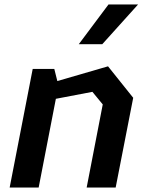

<svg xmlns="http://www.w3.org/2000/svg" viewBox="-20 -834 660 854"><path d="M365.5 0H494.5L572.5 -399L460.5 -539L235 -473.5L221.5 -527.5H125.5L23 0H152L228.5 -394.5L391 -425.5L437 -369.5ZM330.5 -637.5 462.5 -814H594L435 -637.5Z"/></svg>

Font: Monaspace Krypton SemiBold
Style: Italic
Weight: 600
Italic angle: -11°
Designer: Riley Cran & the Lettermatic Team
Foundry: Lettermatic
Version: Version 1.101 (Monaspace Krypton)